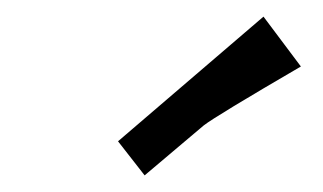

<svg xmlns="http://www.w3.org/2000/svg" viewBox="-20 -775 389 231"><path d="M297 -755 342 -695Q239 -635 225 -624L154 -564L122 -605Z"/></svg>

Font: Andada
Style: Italic
Weight: 400
Italic angle: -8.29999°
Designer: Carolina Giovagnoli
Foundry: Carolina Giovagnoli
Version: Version 1.003